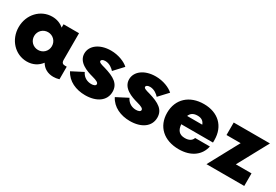

<svg xmlns="http://www.w3.org/2000/svg" viewBox="24 -1056 2413 1678"><g transform="rotate(30 1231.0 -217.5)"><path d="M546.4 -127C528.8 -127 509.8 -130.9 509.8 -166V-434.1H353.5V-400.4C323.2 -427.2 283.7 -442.9 236.8 -442.9C118.7 -442.9 25.9 -344.2 25.9 -217.3C25.9 -90.3 118.7 8.8 236.8 8.8C297.9 8.8 346.2 -17.6 378.4 -60.5C404.3 -15.6 449.2 8.8 504.4 8.8C522.5 8.8 542.5 6.3 563 0V-127ZM272 -127.9C221.7 -127.9 182.1 -166.5 182.1 -217.3C182.1 -267.6 221.7 -307.1 272 -307.1C321.8 -307.1 361.3 -267.6 361.3 -217.3C361.3 -166.5 321.8 -127.9 272 -127.9Z M825.7 8.8C939.9 8.8 1020 -45.9 1020 -136.7C1020 -216.8 961.4 -253.9 853.5 -285.2C819.3 -294.4 792 -301.8 792 -317.4C792 -327.1 803.2 -338.9 831.1 -338.9C875 -338.9 909.7 -308.6 923.8 -292L1007.3 -381.8C973.1 -414.1 904.3 -442.9 829.6 -442.9C714.4 -442.9 638.2 -382.3 638.2 -304.7C638.2 -215.8 738.3 -181.6 800.3 -165C849.1 -152.3 867.7 -140.6 867.7 -126C867.7 -109.4 846.2 -102.5 823.2 -102.5C788.1 -102.5 744.6 -117.7 722.2 -166L607.9 -106.9C647.9 -28.3 732.9 8.8 825.7 8.8Z M1277.3 8.8C1391.6 8.8 1471.7 -45.9 1471.7 -136.7C1471.7 -216.8 1413.1 -253.9 1305.2 -285.2C1271 -294.4 1243.7 -301.8 1243.7 -317.4C1243.7 -327.1 1254.9 -338.9 1282.7 -338.9C1326.7 -338.9 1361.3 -308.6 1375.5 -292L1459 -381.8C1424.8 -414.1 1356 -442.9 1281.2 -442.9C1166 -442.9 1089.8 -382.3 1089.8 -304.7C1089.8 -215.8 1189.9 -181.6 1252 -165C1300.8 -152.3 1319.3 -140.6 1319.3 -126C1319.3 -109.4 1297.9 -102.5 1274.9 -102.5C1239.7 -102.5 1196.3 -117.7 1173.8 -166L1059.6 -106.9C1099.6 -28.3 1184.6 8.8 1277.3 8.8Z M2001.5 -218.3C2001.5 -356.4 1909.7 -444.3 1766.1 -444.3C1621.6 -444.3 1523.9 -356.4 1523.9 -217.3C1523.9 -79.6 1619.6 8.8 1770.5 8.8C1896 8.8 1975.6 -54.7 1995.1 -148.4H1846.2C1837.4 -119.6 1811 -102.5 1768.1 -102.5C1710 -102.5 1686 -134.8 1681.2 -191.9H2001.5ZM1768.1 -328.6C1808.6 -328.6 1831.1 -311.5 1842.3 -280.3H1689.5C1701.2 -310.5 1725.1 -328.6 1768.1 -328.6Z M2436.5 -434.1H2070.8V-308.1H2213.4L2046.4 0H2427.7V-127H2269.5Z"/></g></svg>

Font: Now Black
Style: Regular
Weight: 400
Designer: Alfredo Marco Pradil
Foundry: Alfredo Marco Pradil
Version: Version 1.200;hotconv 1.0.109;makeotfexe 2.5.65596